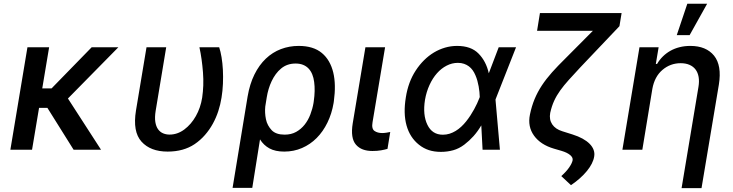

<svg xmlns="http://www.w3.org/2000/svg" viewBox="-20 -797 3904 1022"><path d="M126.1 -545.5H241.5L204.9 -326.3H254.3L468 -545.5H610.1L341.6 -272.7L517.8 0H371.8L232.2 -223H187.9L150.6 0H35.2Z M703.8 -208.8 759.9 -545.5H864.7L808.6 -207.4Q802.9 -171.9 806.8 -147.7Q810.7 -123.6 821.6 -108.7Q832.4 -93.8 848.4 -87.2Q864.3 -80.6 882.5 -80.6Q924.4 -80.6 960.9 -107.6Q979 -121.1 994.7 -139.2Q1010.3 -157.3 1022.5 -179Q1034.8 -200.6 1043.3 -225.3Q1051.8 -250 1056.1 -277Q1060.7 -308.2 1062 -342Q1063.2 -375.7 1060.4 -412.3Q1057.5 -448.9 1052.9 -481.5Q1048.3 -514.2 1041.5 -545.5H1146.7Q1154.1 -523.4 1159.3 -492.4Q1164.4 -461.3 1166.4 -425.6Q1168.3 -389.9 1166.7 -351.6Q1165.1 -313.2 1159.1 -277Q1153.4 -240.8 1141.9 -205.4Q1130.3 -170.1 1112.7 -138.1Q1095.2 -106.2 1071 -78.5Q1046.9 -50.8 1016 -29.8Q957 9.9 872.2 9.9Q781.2 9.9 733.3 -43Q685.4 -95.9 703.8 -208.8Z M1218 203.1 1297.9 -282.7Q1309.3 -349.8 1334.3 -400.4Q1359.4 -451 1395.1 -484.9Q1430.8 -518.8 1475.3 -535.7Q1519.9 -552.6 1570 -552.6Q1648.1 -552.6 1693.2 -514.9Q1715.9 -496.1 1731 -469.8Q1746.1 -443.5 1753.9 -411Q1761.7 -378.6 1762.4 -340.2Q1763.1 -301.8 1757.1 -258.5L1755.7 -248.6Q1746.1 -191.8 1722.8 -144.2Q1699.6 -96.6 1665.5 -62.3Q1631.4 -28.1 1587.5 -9.1Q1543.7 9.9 1492.9 9.9Q1445.3 9.9 1414.2 -7.1Q1383.2 -24.1 1364 -55L1322.8 203.1ZM1395.6 -162.3Q1399.1 -144.9 1407 -130.5Q1414.8 -116.1 1426.1 -104Q1448.9 -80.3 1495 -80.3Q1530.2 -80.3 1556.5 -95Q1582.7 -109.7 1601.6 -133.5Q1620.4 -157.3 1631.9 -187.5Q1643.5 -217.7 1648.8 -248.6L1650.2 -258.5Q1658.4 -315 1652.3 -360.4Q1649.5 -383.2 1642 -401.3Q1634.6 -419.4 1622.5 -432.2Q1610.4 -445 1593.2 -451.9Q1576 -458.8 1553.3 -458.8Q1508.2 -458.8 1476.6 -432.5Q1460.6 -419.4 1448 -402.2Q1435.4 -384.9 1426 -365.1Q1416.5 -345.2 1410 -323.3Q1403.4 -301.5 1399.9 -279.1L1392 -230.1Q1390.3 -213.1 1391.2 -196.4Q1392 -179.7 1395.6 -162.3Z M1857.6 -141 1925.1 -545.5H2029.8L1963.1 -147Q1956.7 -111.2 1973.7 -99.8Q1990.1 -88.8 2014.2 -88.8Q2025.9 -88.8 2038 -90.9Q2050.1 -93 2057.2 -94.5L2042.6 -4.6Q2028.4 -0.4 2008.2 3.2Q1987.9 6.7 1962.4 6.7Q1933.6 6.7 1911.8 -1.4Q1889.9 -9.6 1875 -26.6Q1844.5 -61.4 1857.6 -141Z M2140.3 -279.1Q2153.1 -360.8 2192.8 -421.5Q2212.7 -452.1 2237.2 -476.4Q2261.7 -500.7 2289.8 -517.6Q2317.8 -534.4 2348.9 -543.5Q2380 -552.6 2413 -552.6Q2487.6 -552.6 2527.3 -511.7Q2567.5 -470.9 2581.7 -407.3H2582L2634.6 -545.5H2726.9L2619 -271.3L2617.5 -266.7L2641 0H2548.7L2541.9 -129.6Q2522.7 -97.3 2500.5 -72.4Q2478.3 -47.6 2451.7 -27.3Q2423.7 -6 2392.4 2.7Q2361.2 11.4 2326.7 11.4Q2291.2 11.4 2262.6 2Q2234 -7.5 2210.2 -26.6Q2161.9 -65 2144 -129.1Q2126.1 -193.2 2140.3 -279.1ZM2255 -132.8Q2280.5 -79.9 2337.4 -79.9Q2355.8 -79.9 2372.9 -85.2Q2389.9 -90.6 2405.5 -100.1Q2421.2 -109.7 2435.2 -122.7Q2449.2 -135.7 2461.3 -150.9Q2473.7 -166.5 2484.4 -182.9Q2495 -199.2 2503.7 -215.2Q2512.4 -231.2 2519.5 -246.4Q2526.6 -261.7 2531.6 -274.9L2533.7 -280.5V-280.9Q2533.4 -293 2532 -307.4Q2530.5 -321.7 2527.9 -336.8Q2525.2 -351.9 2521 -367.2Q2516.7 -382.5 2510.7 -396.3Q2504.6 -410.9 2496.1 -422.9Q2487.6 -435 2476 -443.7Q2464.5 -452.4 2449.9 -457.4Q2435.4 -462.4 2417.3 -462.4Q2386 -462.4 2357.4 -447.6Q2328.8 -432.9 2305.8 -406.8Q2282.7 -380.7 2266.2 -344.5Q2249.6 -308.2 2242.2 -265.6Q2229.4 -185.7 2255 -132.8Z M2800.8 -187.1Q2810 -231.9 2825.6 -269.5Q2841.3 -307.2 2864.3 -342.2Q2887.4 -377.1 2918.1 -411.6Q2948.9 -446 2988.3 -484.7L3136 -633.2H2838.8L2854 -727.3H3288.7L3277.3 -657.7L3068.5 -437.9Q3034.1 -400.9 3007.8 -371.8Q2981.5 -342.7 2962 -315.5Q2942.5 -288.4 2929.5 -259.9Q2916.5 -231.5 2908.7 -196Q2902.3 -160.5 2919.4 -135.1Q2936.4 -109.7 2973 -98.4L3027.3 -81.3Q3057.9 -71.7 3080.8 -59.1Q3103.7 -46.5 3118.6 -31.4Q3133.5 -16.3 3139.7 0.7Q3146 17.8 3142.8 36.2Q3139.9 54.7 3130 74.2Q3120 93.8 3104 113.3Q3088.1 132.8 3066.6 152Q3045.1 171.2 3019.2 188.6L2967.7 140.3Q2994.3 116.5 3009.6 94.3Q3024.9 72.1 3028.1 55.8Q3030.5 41.5 3014.7 28.2Q2998.9 14.9 2968.8 6L2928.6 -5.7Q2857.6 -26.6 2822.8 -74.6Q2787.6 -123.2 2800.8 -187.1Z M3383.9 -545.5H3485.8L3470.9 -456.7H3477.6Q3490.4 -478.7 3508.2 -496.3Q3525.9 -513.8 3548.3 -526.5Q3570.7 -539.1 3597.3 -545.8Q3623.9 -552.6 3654.8 -552.6Q3738.6 -552.6 3780.9 -500.7Q3822.8 -448.5 3806.5 -346.9L3714.1 204.5H3608L3697.8 -334.2Q3702.8 -364 3698.7 -387.4Q3694.6 -410.9 3682.4 -427Q3670.1 -443.2 3650 -451.9Q3630 -460.6 3603 -460.6Q3548.3 -460.6 3506.4 -425.1Q3464.1 -389.2 3452.4 -323.9L3399.1 0H3293ZM3638.5 -777H3744L3650.9 -610.1H3582.4Z"/></svg>

Font: Inter P Medium
Style: Italic
Weight: 500
Italic angle: 9.39999°
Designer: Rasmus Andersson
Foundry: rsms
Version: Version 3.018;git-588b23468